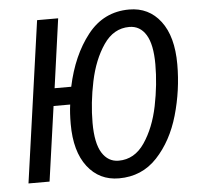

<svg xmlns="http://www.w3.org/2000/svg" viewBox="-51 -753 844 817"><g transform="rotate(-5 370.5 -344.0)"><path d="M714 -450Q714 -339 683.5 -233Q653 -127 588 -57.5Q523 12 425 12Q341 12 290.5 -53.5Q240 -119 240 -236Q240 -284 245 -319H174L129 0H39L136 -689H226L185 -394H256Q284 -526 352.5 -613Q421 -700 530 -700Q614 -700 664 -634.5Q714 -569 714 -450ZM621 -458Q621 -543 595.5 -584.5Q570 -626 524 -626Q457 -626 414 -563Q371 -500 352 -409Q333 -318 333 -233Q333 -146 359 -104.5Q385 -63 430 -63Q498 -63 541 -126.5Q584 -190 602.5 -281Q621 -372 621 -458Z"/></g></svg>

Font: Fira Sans Extra Condensed
Style: Italic
Weight: 400
Width: 3
Italic angle: -8°
Designer: Carrois Corporate & Edenspiekermann AG
Foundry: Carrois Corporate GbR & Edenspiekermann AG
Version: Version 4.203